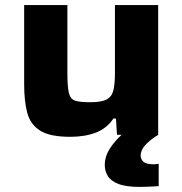

<svg xmlns="http://www.w3.org/2000/svg" viewBox="-20 -530 716 755"><path d="M256 8Q176 8 137.5 -16.5Q99 -41 87 -87Q75 -133 75 -199V-510H245V-241Q245 -188 251 -164Q257 -140 276 -134Q295 -128 335 -128Q379 -128 399.5 -139Q420 -150 426 -175.5Q432 -201 432 -242V-510H602V0H440L436 -64H426Q401 -26 358 -9Q315 8 256 8ZM530 205Q475 205 445 193Q415 181 403.5 161.5Q392 142 392 119Q392 84 414 51Q436 18 470 -10L603 0Q579 13 556.5 35Q534 57 533 81Q533 96 544 106Q555 116 584 116Q587 116 592 115.5Q597 115 604 114V202Q589 203 568 204Q547 205 530 205Z"/></svg>

Font: Saira Expanded
Style: Bold
Weight: 700
Width: 7
Designer: Hector Gatti with collaboration of the Omnibus-Type team
Foundry: Omnibus-Type
Version: Version 1.100; ttfautohint (v1.8.3)